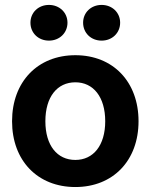

<svg xmlns="http://www.w3.org/2000/svg" viewBox="-20 -753 616 785"><path d="M288.1 11.7C442.4 11.7 546.4 -96.7 546.4 -257.3C546.4 -418.5 442.4 -527.3 288.1 -527.3C133.8 -527.3 29.3 -418.5 29.3 -257.3C29.3 -96.2 133.8 11.7 288.1 11.7ZM288.1 -99.1C213.9 -99.1 165.5 -158.2 165.5 -257.3C165.5 -356.9 213.9 -416.5 288.1 -416.5C361.8 -416.5 410.2 -356.4 410.2 -257.3C410.2 -158.7 361.8 -99.1 288.1 -99.1ZM395.5 -586.9C438.5 -586.9 471.2 -618.2 471.2 -660.2C471.2 -701.7 438.5 -732.9 395.5 -732.9C352.1 -732.9 319.8 -701.7 319.8 -660.2C319.8 -618.2 352.1 -586.9 395.5 -586.9ZM180.2 -586.9C223.1 -586.9 255.9 -618.2 255.9 -660.2C255.9 -701.7 223.1 -732.9 180.2 -732.9C136.7 -732.9 104.5 -701.7 104.5 -660.2C104.5 -618.2 136.7 -586.9 180.2 -586.9Z"/></svg>

Font: Raveo Display Display SemiBold
Style: Regular
Weight: 600
Designer: Jakub Foglar, Rasmus Andersson (Inter)
Foundry: Jakubfoglar.com
Version: Version 1.100;Glyphs 3.2.3 (3260)